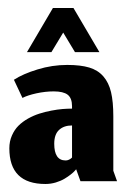

<svg xmlns="http://www.w3.org/2000/svg" viewBox="-20 -452 319 479"><path d="M108.3 -322 137.7 -370.7 167 -322H228L163.3 -432H112L47.3 -322ZM170 -29.7 180.7 0H272L262.7 -26V-161.7Q262.7 -198.3 257 -222.2Q251.3 -246 237.8 -261.5Q224.3 -277 202.7 -283.5Q181 -290 147.7 -290Q110 -290 73.7 -278.8Q37.3 -267.7 14.7 -253L36 -207.7Q48.7 -214.3 71 -219.2Q93.3 -224 114 -224Q138 -224 148.8 -215.7Q159.7 -207.3 159.7 -187V-181Q148.3 -181 136 -180Q123.7 -179 108 -176Q92.3 -173 78.2 -168.5Q64 -164 50 -156.2Q36 -148.3 26 -138.3Q16 -128.3 9.7 -113.8Q3.3 -99.3 3.3 -82Q3.3 7 93.3 7Q106.7 7 119.3 3.2Q132 -0.7 140.8 -6Q149.7 -11.3 156.5 -16.7Q163.3 -22 166.7 -26ZM143.7 -51.7Q115.3 -51.7 115.3 -93.3Q115.3 -116.7 127.3 -127.8Q139.3 -139 159.7 -139V-59Q159.7 -59 157.7 -57.2Q155.7 -55.3 151.8 -53.5Q148 -51.7 143.7 -51.7Z"/></svg>

Font: Jomhuria
Style: Regular
Weight: 400
Designer: Arabic design by Kourosh Beigpour, Latin design by Eben Sorkin, engineering by Lasse Fister and Khaled Hosney
Version: Version 1.0010